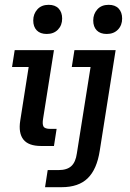

<svg xmlns="http://www.w3.org/2000/svg" viewBox="-20 -606 538 797"><path d="M151 0Q98 0 77 -27Q56 -54 64 -105L99 -328H30L41 -398H204L159 -114Q155 -91 160.5 -81Q166 -71 189 -71H215L204 0ZM174 -465Q147 -465 132.5 -480Q118 -495 118 -521Q118 -548 135 -567Q152 -586 182 -586Q209 -586 223.5 -570.5Q238 -555 238 -529Q238 -501 220.5 -483Q203 -465 174 -465ZM167 171 178 100H223Q258 100 276 83.5Q294 67 299 31L356 -328H278L289 -398H460L394 20Q382 97 344 134Q306 171 236 171ZM423 -465Q396 -465 381.5 -480Q367 -495 367 -521Q367 -548 384 -567Q401 -586 431 -586Q458 -586 472.5 -570.5Q487 -555 487 -529Q487 -501 469.5 -483Q452 -465 423 -465Z"/></svg>

Font: Rokkitt Medium
Style: Italic
Weight: 500
Italic angle: -9°
Designer: Vernon Adams
Foundry: Vernon Adams
Version: Version 3.103